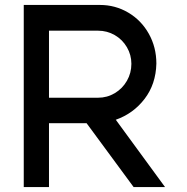

<svg xmlns="http://www.w3.org/2000/svg" viewBox="-20 -749 755 776"><path d="M511 -491Q511 -527 493 -558Q475 -589 444 -607Q413 -625 376 -625H178V-354H376Q413 -354 444 -372.5Q475 -391 493 -422.5Q511 -454 511 -491ZM76 -729H384Q446 -729 498.5 -698Q551 -667 581.5 -612.5Q612 -558 612 -492Q610 -409 564.5 -349.5Q519 -290 448 -265L647 7H520L330 -251H178V7H76Z"/></svg>

Font: SUIT SemiBold
Style: Regular
Weight: 600
Designer: Sunn Youn; Korean Glyphs from Source Han Sans (Sandoll Communications; Soo-young Jang, Joo-yeon Kang)
Foundry: Sunn
Version: Version 1.140